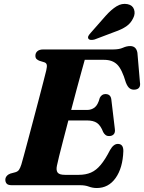

<svg xmlns="http://www.w3.org/2000/svg" viewBox="-20 -955 742 990"><path d="M393 0H41.5Q21.5 0 14.5 -8Q7.5 -16 7.5 -28Q7.5 -39 14.8 -47.5Q22 -56 33.5 -60L59.5 -67Q71.5 -70.5 77.8 -79.2Q84 -88 90 -106.5Q93.5 -118 103 -153Q112.5 -188 125.5 -236.8Q138.5 -285.5 152.8 -339.5Q167 -393.5 180.5 -444.5Q194 -495.5 204 -534.8Q214 -574 218.5 -592Q223.5 -613 220.8 -622Q218 -631 208 -634L183.5 -641.5Q175.5 -644.5 169 -650.2Q162.5 -656 162.5 -667.5Q162.5 -682 172.8 -691Q183 -700 203 -700H563Q594.5 -700 613.8 -708.8Q633 -717.5 651 -717.5Q682.5 -717.5 688.5 -683L701.5 -531.5Q707.5 -497 677 -493Q661 -491 649.5 -498.8Q638 -506.5 629 -529.5Q609 -598 584.2 -622.2Q559.5 -646.5 517 -646.5H417Q411.5 -627 400.5 -587.2Q389.5 -547.5 375.5 -495.5Q361.5 -443.5 347 -388H428.5Q451.5 -388 468.2 -401Q485 -414 494.5 -450.5Q504.5 -470 523.5 -470Q550.5 -470 554 -442.5L572 -291.5Q575 -272 566.5 -262.8Q558 -253.5 543.5 -253.5Q532 -253 524.5 -258.8Q517 -264.5 512 -274Q499 -308 480.2 -321Q461.5 -334 427 -334H332.5Q318.5 -280.5 306 -232.5Q293.5 -184.5 284.8 -149.5Q276 -114.5 273.5 -100.5Q268.5 -77 277.2 -65.2Q286 -53.5 314.5 -53.5H386.5Q422 -53.5 449 -65.2Q476 -77 499.2 -104.8Q522.5 -132.5 547.5 -181.5Q565.5 -213 587.5 -213Q616.5 -213 616 -176Q613 -89 576.2 -37.2Q539.5 14.5 479 14.5Q457.5 14.5 438.2 7.2Q419 0 393 0ZM525 -873.5Q553.5 -905.5 581 -922.5Q608.5 -939.5 638 -933.5Q664 -928 671.2 -906.2Q678.5 -884.5 667 -862Q654.5 -835 631 -819Q607.5 -803 571 -790.5L468 -751.5Q458.5 -748.5 448.8 -749.2Q439 -750 435.5 -756Q432 -763 436.5 -770.8Q441 -778.5 448.5 -786.5Z"/></svg>

Font: Fraunces 9pt S000
Style: Bold Italic
Weight: 700
Italic angle: -16°
Version: Version 1.000; ttfautohint (v1.8.3)